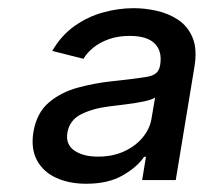

<svg xmlns="http://www.w3.org/2000/svg" viewBox="-20 -759 494 463"><path d="M188 -315.9Q146.5 -315.9 115.2 -330.3Q84 -344.7 69.1 -372.6Q54.2 -400.4 60.5 -440.4Q68.4 -486.8 97.7 -511.7Q127 -536.6 167.5 -547.6Q208 -558.6 249.5 -563Q309.1 -569.3 335.7 -574Q362.3 -578.6 365.7 -600.1L366.2 -602.1Q371.6 -635.3 353.3 -653.8Q335 -672.4 293 -672.4Q264.6 -672.4 242.7 -664.6Q220.7 -656.7 205.3 -644.3Q189.9 -631.8 181.2 -617.2L106 -636.2Q127.4 -673.3 159.4 -696Q191.4 -718.8 228.5 -729Q265.6 -739.3 302.7 -739.3Q328.6 -739.3 356.9 -733.2Q385.3 -727.1 408.9 -711.7Q432.6 -696.3 444.3 -668.5Q456.1 -640.6 448.7 -596.7L403.8 -324.7H322.8L332 -380.9H327.6Q311 -356.4 276.1 -336.2Q241.2 -315.9 188 -315.9ZM216.3 -381.3Q252.4 -381.3 280 -394.3Q307.6 -407.2 324.5 -428Q341.3 -448.7 345.2 -472.2L354 -523.9Q347.2 -518.6 325.9 -514.2Q304.7 -509.8 281.2 -507.1Q257.8 -504.4 243.2 -502.4Q204.1 -497.6 176 -483.6Q147.9 -469.7 142.6 -439.5Q137.7 -411.1 158.9 -396.2Q180.2 -381.3 216.3 -381.3Z"/></svg>

Font: Adwaita Sans
Style: Italic
Weight: 400
Italic angle: -9.39999°
Designer: Rasmus Andersson
Foundry: rsms
Version: Version 4.001;git-9221beed3